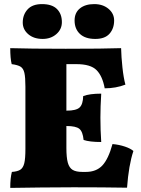

<svg xmlns="http://www.w3.org/2000/svg" viewBox="-20 -914 686 937"><path d="M631 -177Q608 -108 600 2Q482 0 339 0Q268 0 178 1Q88 2 30 3Q30 -45 38 -75Q66 -77 79.5 -86Q93 -95 98.5 -117.5Q104 -140 104 -187V-491Q104 -537 99 -558.5Q94 -580 80.5 -588.5Q67 -597 37 -601Q30 -629 30 -679Q123 -676 301 -676Q487 -676 571 -679Q572 -636 577.5 -585Q583 -534 592 -501Q545 -483 491 -483Q480 -543 451 -572Q422 -601 353 -601H304V-374H305Q352 -374 368.5 -389.5Q385 -405 386 -445Q417 -457 474 -457Q470 -393 470 -340Q470 -279 474 -221Q417 -221 388 -231Q384 -272 367 -285.5Q350 -299 305 -299H304V-192Q304 -145 311 -120Q318 -95 334.5 -85Q351 -75 382 -75H399Q450 -75 479.5 -106.5Q509 -138 529 -211Q562 -208 590 -198.5Q618 -189 631 -177ZM91 -804Q91 -842 114.5 -868Q138 -894 185 -894Q234 -894 258 -870Q282 -846 282 -806Q282 -771 255 -747.5Q228 -724 188 -724Q145 -724 118 -747Q91 -770 91 -804ZM344 -814Q344 -852 370 -873Q396 -894 440 -894Q482 -894 509.5 -871Q537 -848 537 -814Q537 -775 514.5 -749.5Q492 -724 445 -724Q396 -724 370 -748.5Q344 -773 344 -814Z"/></svg>

Font: Vollkorn SC Black
Style: Regular
Weight: 900
Designer: Friedrich Althausen
Foundry: Friedrich Althausen
Version: Version 4.015